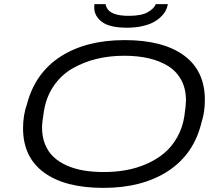

<svg xmlns="http://www.w3.org/2000/svg" viewBox="-20 -891 1067 923"><path d="M590.8 -757.8Q506.8 -757.8 470 -785.9Q433.1 -814 433.1 -854Q433.1 -866.2 434.1 -871.1H487.8Q487.8 -864.7 493.2 -854Q512.2 -814.9 599.1 -814.9Q659.2 -814.9 689.7 -832Q720.2 -849.1 729 -871.1H787.1Q784.2 -855 776.4 -839.8Q768.6 -824.7 752.9 -809.6Q737.3 -794.4 715.8 -783.2Q694.3 -772 662.1 -764.9Q629.9 -757.8 590.8 -757.8ZM477.1 12.2Q292.5 12.2 191.7 -61.5Q90.8 -135.3 90.8 -274.9Q90.8 -337.4 109.9 -391.1Q149.4 -541 272 -619.6Q394.5 -698.2 579.1 -698.2Q763.7 -698.2 864.3 -624.5Q964.8 -550.8 964.8 -411.1Q964.8 -351.6 949.2 -304.2Q912.6 -150.4 788.6 -69.1Q664.6 12.2 477.1 12.2ZM479 -64Q535.2 -64 586.4 -73.2Q637.7 -82.5 685.1 -103.3Q732.4 -124 769 -154.5Q805.7 -185.1 831.5 -230.5Q857.4 -275.9 866.2 -332Q874 -386.7 874 -408.2Q874 -463.9 851.8 -505.6Q829.6 -547.4 789.3 -572.8Q749 -598.1 695.8 -610.6Q642.6 -623 577.1 -623Q506.3 -623 443.6 -607.7Q380.9 -592.3 327.4 -561.3Q273.9 -530.3 237.8 -477.3Q201.7 -424.3 190.9 -355Q182.1 -300.8 182.1 -277.8Q182.1 -233.4 196.5 -197.5Q210.9 -161.6 237.1 -137Q263.2 -112.3 300.3 -95.7Q337.4 -79.1 381.8 -71.5Q426.3 -64 479 -64Z"/></svg>

Font: Archivo Expanded Light
Style: Italic
Weight: 300
Width: 7
Italic angle: -10°
Designer: Hector Gatti
Foundry: Omnibus-Type
Version: Version 2.001